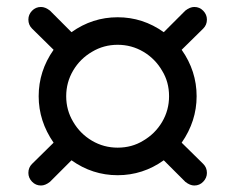

<svg xmlns="http://www.w3.org/2000/svg" viewBox="-20 -624 692 565"><path d="M63.5 -115.2Q63.5 -130.9 74.2 -141.6L137.7 -204.1Q93.8 -267.6 93.8 -340.8Q93.8 -415 137.7 -477.5L74.2 -540Q63.5 -550.8 63.5 -566.4Q63.5 -581.1 74.2 -592.3Q85 -603.5 100.6 -603.5Q113.3 -603.5 127 -592.8L190.4 -529.3Q252 -573.2 326.2 -573.2Q400.4 -573.2 461.9 -529.3L525.4 -592.8Q539.1 -603.5 551.8 -603.5Q567.4 -603.5 578.1 -592.3Q588.9 -581.1 588.9 -566.4Q588.9 -550.8 578.1 -540L514.6 -477.5Q558.6 -415 558.6 -340.8Q558.6 -267.6 514.6 -204.1L578.1 -141.6Q588.9 -130.9 588.9 -115.2Q588.9 -100.6 578.1 -89.4Q567.4 -78.1 551.8 -78.1Q539.1 -78.1 525.4 -88.9L461.9 -152.3Q400.4 -108.4 326.2 -108.4Q252 -108.4 190.4 -152.3L127 -88.9Q113.3 -78.1 100.6 -78.1Q85 -78.1 74.2 -89.4Q63.5 -100.6 63.5 -115.2ZM401.4 -210Q436.5 -230.5 457 -265.1Q477.5 -299.8 477.5 -340.8Q477.5 -382.8 457 -416Q436.5 -451.2 401.9 -471.7Q367.2 -492.2 326.2 -492.2Q285.2 -492.2 251 -471.7Q215.8 -451.2 195.3 -416.5Q174.8 -381.8 174.8 -340.8Q174.8 -299.8 195.3 -265.6Q215.8 -230.5 250.5 -210Q285.2 -189.5 326.2 -189.5Q368.2 -189.5 401.4 -210Z"/></svg>

Font: jf-openhuninn-2.1
Style: Regular
Weight: 400
Designer: [Kosugi Maru]
Designed by MOTOYA      

[Varela Round]
Joe Prince (Latin component); Avraham Cornfeld (Hebrew component)
Foundry: justfont Co., Ltd.
Version: 2.1